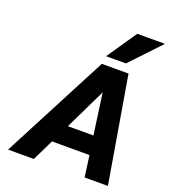

<svg xmlns="http://www.w3.org/2000/svg" viewBox="-157 -996 977 1108"><g transform="rotate(20 332.0 -441.5)"><path d="M664 -883 491 -700H369L494 -883ZM635 0H492L474 -131H244L180 0H22L361 -650H525ZM422 -497 300 -245H457Z"/></g></svg>

Font: Overused Grotesk
Style: Bold Italic
Weight: 700
Italic angle: -10°
Version: Version 0.003